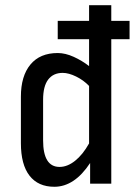

<svg xmlns="http://www.w3.org/2000/svg" viewBox="-20 -703 521 735"><path d="M406 -623H476V-553H406V0H325V-79Q265 12 188 12Q126 12 93 -30.5Q60 -73 60 -155V-333Q60 -412 96.5 -456Q133 -500 201 -500Q230 -500 262 -485.5Q294 -471 321 -450V-553H201V-623H321V-683H406ZM145 -321V-166Q145 -64 208 -64Q238 -64 267.5 -87.5Q297 -111 321 -154V-374Q300 -396 271.5 -410Q243 -424 220 -424Q184 -424 164.5 -398.5Q145 -373 145 -321Z"/></svg>

Font: Ropa Sans
Style: Regular
Weight: 400
Designer: Botio Nikoltchev
Foundry: Botio Nikoltchev
Version: Version 1.100